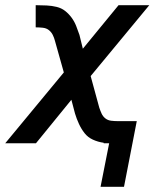

<svg xmlns="http://www.w3.org/2000/svg" viewBox="-33 -550 603 737"><path d="M353 167 386 0H365V-2Q343 -5 323.5 -14Q304 -23 291.5 -39Q279 -55 270 -74.5Q261 -94 255 -114L241 -167L105 0H-13L212 -272L178 -393Q175 -405 169.5 -416Q164 -427 154.5 -434.5Q145 -442 131.5 -443.5Q118 -445 105 -445H104V-530H108Q127 -530 146.5 -529Q166 -528 184.5 -523.5Q203 -519 217 -508Q231 -497 242 -482Q253 -467 259.5 -450Q266 -433 272 -416L285 -363L422 -530H540L315 -258L348 -137Q352 -125 357 -114Q362 -103 371.5 -95.5Q381 -88 394 -86.5Q407 -85 420 -85H492L443 167Z"/></svg>

Font: Lode Dark
Style: Bold Italic
Weight: 700
Italic angle: -11°
Monospace: yes
Designer: Belleve Invis
Foundry: Belleve Invis
Version: Version 29.2.0; ttfautohint (v1.8.3)